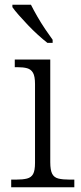

<svg xmlns="http://www.w3.org/2000/svg" viewBox="-20 -786 342 806"><path d="M27 0V-32H47Q76 -32 93.5 -36.5Q111 -41 119 -55.5Q127 -70 127 -102V-433Q127 -466 118.5 -480.5Q110 -495 94 -499.5Q78 -504 52 -504H42V-536H191V-105Q191 -72 199 -56.5Q207 -41 225 -36.5Q243 -32 272 -32H292V0ZM179 -606Q161 -620 139.5 -639.5Q118 -659 97 -681Q76 -703 58.5 -723Q41 -743 32 -756V-766H110Q121 -744 136.5 -717Q152 -690 169.5 -664Q187 -638 201 -619V-606Z"/></svg>

Font: Noto Serif Kannada Light
Style: Regular
Weight: 300
Version: Version 2.003